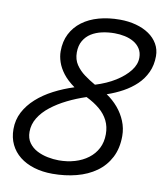

<svg xmlns="http://www.w3.org/2000/svg" viewBox="-97 -974 923 1072"><g transform="rotate(10 364.5 -437.5)"><path d="M273 19Q216 19 168.5 4.5Q121 -10 87 -37Q53 -64 34.5 -102.5Q16 -141 16 -189Q16 -242 39 -286Q62 -330 102.5 -366.5Q143 -403 197 -431Q251 -459 311 -478Q269 -508 245 -539.5Q221 -571 210.5 -602.5Q200 -634 200 -663Q200 -719 222 -762Q244 -805 283.5 -834.5Q323 -864 377 -879Q431 -894 496 -894Q545 -894 587.5 -882.5Q630 -871 661.5 -849.5Q693 -828 711 -797Q729 -766 729 -728Q729 -677 710 -636Q691 -595 658.5 -564Q626 -533 584 -510Q542 -487 495 -471Q532 -446 560 -413Q588 -380 604.5 -340Q621 -300 621 -256Q621 -186 594 -134Q567 -82 519.5 -48Q472 -14 408.5 2.5Q345 19 273 19ZM295 -61Q343 -61 385.5 -73.5Q428 -86 460.5 -110.5Q493 -135 511 -170Q529 -205 529 -250Q529 -293 512 -327Q495 -361 463.5 -387.5Q432 -414 387 -436Q332 -418 281.5 -393Q231 -368 191.5 -337Q152 -306 129.5 -269Q107 -232 107 -190Q107 -153 125 -128Q143 -103 171 -88.5Q199 -74 232 -67.5Q265 -61 295 -61ZM421 -512Q486 -532 534.5 -562.5Q583 -593 611 -629Q639 -665 639 -703Q639 -733 625 -754.5Q611 -776 588.5 -789Q566 -802 538 -808Q510 -814 480 -814Q443 -814 409 -806.5Q375 -799 348.5 -782.5Q322 -766 306 -738.5Q290 -711 290 -672Q290 -632 309.5 -603Q329 -574 359 -552Q389 -530 421 -512Z"/></g></svg>

Font: Playwrite HR
Style: Regular
Weight: 400
Designer: Veronika Burian, José Scaglione
Foundry: TypeTogether
Version: Version 1.002